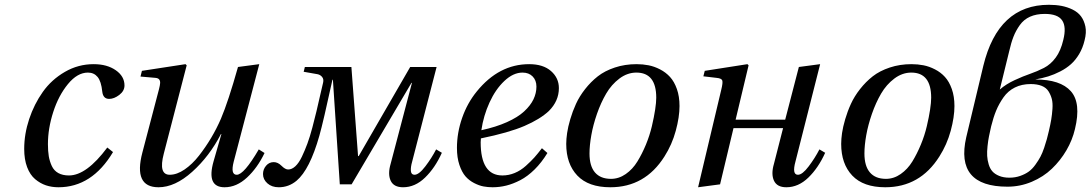

<svg xmlns="http://www.w3.org/2000/svg" viewBox="-20 -770 4556 802"><path d="M81.1 -147.9Q81.1 -210 101.8 -272.5Q122.6 -335 158.9 -386.2Q195.3 -437.5 251 -469.7Q306.6 -502 371.1 -502Q427.2 -502 463.6 -476.6Q500 -451.2 500 -413.1Q500 -390.1 478.3 -373.5Q456.5 -356.9 436 -356.9Q410.6 -356.9 407.2 -387.2Q402.8 -430.2 387.7 -448.5Q372.6 -466.8 347.2 -466.8Q303.2 -466.8 263.9 -418.9Q224.6 -371.1 202.4 -302.2Q180.2 -233.4 180.2 -168Q180.2 -138.7 183.8 -117.2Q187.5 -95.7 196.5 -76.4Q205.6 -57.1 223.6 -47.1Q241.7 -37.1 268.1 -37.1Q341.3 -37.1 428.2 -153.8L452.1 -134.8Q364.3 12.2 224.1 12.2Q196.3 12.2 172.1 4.2Q147.9 -3.9 126.7 -21.7Q105.5 -39.6 93.3 -71.8Q81.1 -104 81.1 -147.9Z M566.9 -450.2 572.8 -474.1 754.9 -502 759.8 -497.1 664.1 -127.9Q641.1 -40 689 -40Q718.8 -40 751 -62Q783.2 -84 811 -119.6Q838.9 -155.3 862.1 -194.3Q885.3 -233.4 902.8 -273.9Q933.6 -346.2 974.1 -490.2L1063 -502L956.1 -94.2Q942.4 -40 968.8 -40Q999 -40 1061 -146L1085 -130.9Q1055.7 -69.3 1012 -28.6Q968.3 12.2 918 12.2Q841.3 12.2 872.1 -96.2L904.8 -210H902.8Q855 -117.2 783 -52.5Q710.9 12.2 642.1 12.2Q536.6 12.2 574.7 -132.8L644 -397Q648.4 -414.1 648.9 -423.1Q649.4 -432.1 645 -438Q640.6 -443.8 628.9 -444.8Z M1078.6 -43Q1078.6 -62.5 1091.3 -77.6Q1104 -92.8 1123.5 -92.8Q1140.6 -92.8 1156 -77.4Q1171.4 -62 1183.6 -62Q1199.2 -62 1213.9 -75.7Q1228.5 -89.4 1241 -115.5Q1253.4 -141.6 1263.9 -169.9Q1274.4 -198.2 1284.7 -237.1Q1294.9 -275.9 1301.8 -304.7Q1308.6 -333.5 1317.1 -371.1Q1325.7 -408.7 1329.6 -424.8Q1333 -439 1325.7 -448.2Q1318.4 -457.5 1306.6 -460L1248.5 -470.2L1253.4 -490.2H1447.8L1475.6 -118.2H1478.5L1693.4 -490.2H1803.7L1701.7 -95.2Q1694.8 -71.3 1696.3 -55.7Q1697.8 -40 1711.4 -40Q1730 -40 1756.6 -75Q1783.2 -109.9 1801.8 -146L1825.7 -131.8Q1797.4 -68.8 1755.6 -28.3Q1713.9 12.2 1663.6 12.2Q1624.5 12.2 1611.8 -15.4Q1599.1 -43 1611.8 -85.9L1700.7 -423.8H1698.7L1448.7 0H1399.4L1370.6 -437H1368.7Q1330.1 -259.8 1314 -203.1Q1273.9 -61.5 1218.8 -15.1Q1186 12.2 1144.5 12.2Q1115.2 12.2 1096.9 -4.2Q1078.6 -20.5 1078.6 -43Z M1888.7 -151.9Q1888.7 -215.3 1910.4 -277.6Q1932.1 -339.8 1971.7 -388.2Q2064 -502 2190.4 -502Q2249 -502 2281.7 -473.1Q2314.5 -444.3 2314.5 -401.9Q2314.5 -348.1 2272.5 -306.2Q2235.8 -272 2170.7 -243.9Q2105.5 -215.8 1988.8 -191.9Q1987.8 -185.1 1987.8 -175.8Q1987.8 -37.1 2078.6 -37.1Q2105 -37.1 2129.9 -47.4Q2154.8 -57.6 2176.8 -77.4Q2198.7 -97.2 2212.2 -112.3Q2225.6 -127.4 2243.7 -150.9L2266.6 -130.9Q2242.2 -90.8 2212.9 -62Q2183.6 -33.2 2153.6 -17.6Q2123.5 -2 2095.2 5.1Q2066.9 12.2 2037.6 12.2Q2018.1 12.2 1999.8 8.8Q1981.4 5.4 1960.4 -5.4Q1939.5 -16.1 1924.3 -33.4Q1909.2 -50.8 1898.9 -81.3Q1888.7 -111.8 1888.7 -151.9ZM1990.7 -226.1Q2051.8 -239.3 2097.4 -259.8Q2143.1 -280.3 2169.4 -304.7Q2195.8 -329.1 2208.3 -355Q2220.7 -380.9 2220.7 -408.2Q2220.7 -434.6 2204.8 -450.7Q2189 -466.8 2162.6 -466.8Q2124 -466.8 2086.9 -431.9Q2049.8 -397 2024.7 -341.8Q1999.5 -286.6 1990.7 -226.1Z M2345.2 -168.9Q2345.2 -189 2348.9 -214.4Q2352.5 -239.7 2362.1 -272.2Q2371.6 -304.7 2386 -336.2Q2400.4 -367.7 2424.1 -397.9Q2447.8 -428.2 2477.1 -451.2Q2506.3 -474.1 2548.3 -488Q2590.3 -502 2639.2 -502Q2665 -502 2689 -497.3Q2712.9 -492.7 2737.1 -480.2Q2761.2 -467.8 2778.8 -448.5Q2796.4 -429.2 2807.4 -398.2Q2818.4 -367.2 2818.4 -327.1Q2818.4 -281.2 2802.7 -223.6Q2787.1 -166 2755.4 -116.2Q2674.3 12.2 2529.3 12.2Q2438 12.2 2391.6 -36.6Q2345.2 -85.4 2345.2 -168.9ZM2442.4 -128.9Q2442.4 -76.2 2465.3 -49.6Q2488.3 -22.9 2532.2 -22.9Q2564.9 -22.9 2593.8 -43Q2622.6 -63 2642.3 -95.2Q2662.1 -127.4 2678 -165.8Q2693.8 -204.1 2702.9 -242.7Q2711.9 -281.2 2716.6 -311.8Q2721.2 -342.3 2721.2 -361.8Q2721.2 -466.8 2638.2 -466.8Q2600.6 -466.8 2567.4 -441.9Q2534.2 -417 2512 -378.9Q2489.7 -340.8 2473.6 -294.4Q2457.5 -248 2450 -205.3Q2442.4 -162.6 2442.4 -128.9Z M2896 12.2 2992.7 -395Q3000 -424.3 2997.1 -433.6Q2994.1 -442.9 2972.7 -444.8L2918 -451.2L2923.8 -474.1L3102.1 -502L3106.9 -497.1L3052.7 -270H3259.8L3316.9 -490.2L3405.8 -502L3302.7 -95.2Q3287.6 -40 3313 -40Q3331.5 -40 3357.9 -75Q3384.3 -109.9 3402.8 -146L3426.8 -131.8Q3398.4 -68.8 3356.7 -28.3Q3314.9 12.2 3264.6 12.2Q3225.6 12.2 3212.9 -15.4Q3200.2 -43 3212.9 -85.9L3251 -234.9H3043.9L2987.8 0Z M3493.7 -168.9Q3493.7 -189 3497.3 -214.4Q3501 -239.7 3510.5 -272.2Q3520 -304.7 3534.4 -336.2Q3548.8 -367.7 3572.5 -397.9Q3596.2 -428.2 3625.5 -451.2Q3654.8 -474.1 3696.8 -488Q3738.8 -502 3787.6 -502Q3813.5 -502 3837.4 -497.3Q3861.3 -492.7 3885.5 -480.2Q3909.7 -467.8 3927.2 -448.5Q3944.8 -429.2 3955.8 -398.2Q3966.8 -367.2 3966.8 -327.1Q3966.8 -281.2 3951.2 -223.6Q3935.5 -166 3903.8 -116.2Q3822.8 12.2 3677.7 12.2Q3586.4 12.2 3540 -36.6Q3493.7 -85.4 3493.7 -168.9ZM3590.8 -128.9Q3590.8 -76.2 3613.8 -49.6Q3636.7 -22.9 3680.7 -22.9Q3713.4 -22.9 3742.2 -43Q3771 -63 3790.8 -95.2Q3810.5 -127.4 3826.4 -165.8Q3842.3 -204.1 3851.3 -242.7Q3860.4 -281.2 3865 -311.8Q3869.6 -342.3 3869.6 -361.8Q3869.6 -466.8 3786.6 -466.8Q3749 -466.8 3715.8 -441.9Q3682.6 -417 3660.4 -378.9Q3638.2 -340.8 3622.1 -294.4Q3606 -248 3598.4 -205.3Q3590.8 -162.6 3590.8 -128.9Z M4361.3 -223.1Q4367.7 -250.5 4371.1 -270.8Q4374.5 -291 4376.2 -315.4Q4377.9 -339.8 4373.5 -356.7Q4369.1 -373.5 4359.6 -388.7Q4350.1 -403.8 4331.1 -411.4Q4312 -418.9 4285.2 -418.9Q4248 -418.9 4219.2 -404.5Q4190.4 -390.1 4171.6 -363.3Q4152.8 -336.4 4141.1 -308.1Q4129.4 -279.8 4120.1 -242.2Q4114.7 -218.8 4111.1 -200.7Q4107.4 -182.6 4105 -159.4Q4102.5 -136.2 4103.5 -118.7Q4104.5 -101.1 4109.9 -83.3Q4115.2 -65.4 4125.5 -54Q4135.7 -42.5 4153.8 -35.2Q4171.9 -27.8 4196.3 -27.8Q4220.7 -27.8 4241.5 -35.2Q4262.2 -42.5 4277.1 -53.2Q4292 -64 4304.9 -82Q4317.9 -100.1 4325.9 -115.2Q4334 -130.4 4341.6 -152.8Q4349.1 -175.3 4352.8 -189Q4356.4 -202.6 4361.3 -223.1ZM4195.3 -555.2 4156.2 -396Q4182.6 -418.9 4218.3 -435.3Q4253.9 -451.7 4283 -461.7Q4312 -471.7 4340.6 -486.3Q4369.1 -501 4390.1 -529.8Q4411.1 -558.6 4421.4 -603Q4435.1 -657.7 4416.7 -684.8Q4398.4 -711.9 4344.2 -711.9Q4308.6 -711.9 4282.5 -700.2Q4256.3 -688.5 4239.7 -665Q4223.1 -641.6 4213.4 -616.7Q4203.6 -591.8 4195.3 -555.2ZM4304.2 -438Q4409.7 -438 4453.1 -388.9Q4496.6 -339.8 4470.2 -231Q4459.5 -185.1 4434.6 -142.3Q4409.7 -99.6 4374 -65.4Q4338.4 -31.2 4289.8 -10.7Q4241.2 9.8 4188.5 9.8Q3968.8 9.8 4016.1 -196.8L4087.4 -495.1Q4149.4 -750 4361.3 -750Q4389.6 -750 4414.1 -745.4Q4438.5 -740.7 4460.4 -730Q4482.4 -719.2 4495.4 -701.9Q4508.3 -684.6 4513.7 -659.4Q4519 -634.3 4510.3 -601.1Q4502.9 -569.8 4487.8 -544.4Q4472.7 -519 4453.6 -502Q4434.6 -484.9 4408.9 -471.7Q4383.3 -458.5 4358.6 -450.9Q4334 -443.4 4304.2 -438Z"/></svg>

Font: Linguistics Pro
Style: Italic
Weight: 400
Italic angle: -12°
Designer: Stefan Peev, Context Ltd
Foundry: Stefan Peev, Context Ltd
Version: Version 001.000